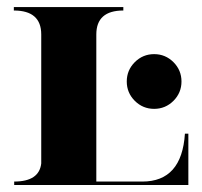

<svg xmlns="http://www.w3.org/2000/svg" viewBox="-20 -528 577 548"><path d="M364.7 -240.2Q341.8 -263.2 341.8 -295.4Q341.8 -327.6 364.7 -350.6Q387.7 -373.5 419.9 -373.5Q452.1 -373.5 475.1 -350.6Q498 -327.6 498 -295.4Q498 -263.2 475.1 -240.2Q452.1 -217.3 419.9 -217.3Q387.7 -217.3 364.7 -240.2ZM386.2 -9.8Q499 -9.8 507.8 -146.5H517.6V0H20.5V-9.8Q91.8 -9.8 97.7 -61.5V-429.7Q97.7 -498 19.5 -498V-507.8H332V-498Q254.9 -498 254.9 -429.7V-9.8Z"/></svg>

Font: spinweradC
Style: Bold
Weight: 700
Width: 7
Version: Version 0.3